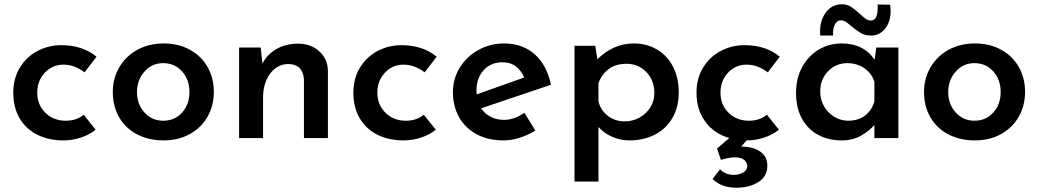

<svg xmlns="http://www.w3.org/2000/svg" viewBox="-20 -645 4850 897"><path d="M277 11Q207 11 153.5 -16Q100 -43 71 -93.5Q42 -144 42 -212Q42 -279 73 -329.5Q104 -380 155.5 -407Q207 -434 266 -434Q366 -434 431 -380L375 -307Q356 -322 330.5 -332.5Q305 -343 276 -343Q225 -343 189.5 -305.5Q154 -268 154 -212Q154 -156 191.5 -118.5Q229 -81 287 -81Q337 -81 371 -109L427 -39Q399 -16 358.5 -2.5Q318 11 277 11Z M745 -442Q814 -442 867.5 -412.5Q921 -383 950 -331.5Q979 -280 979 -216Q979 -152 950 -100.5Q921 -49 867.5 -19Q814 11 744 11Q676 11 622 -16.5Q568 -44 537.5 -95.5Q507 -147 507 -216Q507 -279 537.5 -331Q568 -383 622 -412.5Q676 -442 745 -442ZM742 -81Q796 -81 830.5 -119Q865 -157 865 -215Q865 -273 830.5 -311.5Q796 -350 742 -350Q690 -350 655 -310.5Q620 -271 620 -215Q620 -158 655 -119.5Q690 -81 742 -81Z M1512 -314V0H1400V-274Q1398 -307 1380.5 -326Q1363 -345 1328 -346Q1276 -346 1242.5 -301.5Q1209 -257 1209 -188V0H1097V-423H1198L1206 -348Q1229 -392 1272.5 -416.5Q1316 -441 1373 -441Q1432 -441 1471.5 -405.5Q1511 -370 1512 -314Z M1866 11Q1796 11 1742.5 -16Q1689 -43 1660 -93.5Q1631 -144 1631 -212Q1631 -279 1662 -329.5Q1693 -380 1744.5 -407Q1796 -434 1855 -434Q1955 -434 2020 -380L1964 -307Q1945 -322 1919.5 -332.5Q1894 -343 1865 -343Q1814 -343 1778.5 -305.5Q1743 -268 1743 -212Q1743 -156 1780.5 -118.5Q1818 -81 1876 -81Q1926 -81 1960 -109L2016 -39Q1988 -16 1947.5 -2.5Q1907 11 1866 11Z M2430 -118 2481 -35Q2447 -14 2408 -1.5Q2369 11 2333 11Q2260 11 2206.5 -18Q2153 -47 2124.5 -98Q2096 -149 2096 -215Q2096 -277 2128 -329Q2160 -381 2215 -411.5Q2270 -442 2335 -442Q2421 -442 2478 -391.5Q2535 -341 2554 -249L2228 -139Q2245 -113 2273 -99Q2301 -85 2335 -85Q2382 -85 2430 -118ZM2206 -221Q2206 -210 2207 -204L2429 -283Q2416 -314 2391 -334Q2366 -354 2326 -354Q2273 -354 2239.5 -317Q2206 -280 2206 -221Z M3151 -213Q3151 -145 3121.5 -94Q3092 -43 3039.5 -16Q2987 11 2921 11Q2879 11 2840 -6Q2801 -23 2776 -52V203H2664V-431H2761L2771 -368Q2804 -402 2847.5 -422Q2891 -442 2942 -442Q3001 -442 3049 -414Q3097 -386 3124 -334Q3151 -282 3151 -213ZM3037 -211Q3037 -270 2999.5 -308.5Q2962 -347 2907 -347Q2858 -347 2824.5 -323Q2791 -299 2776 -256V-171Q2786 -130 2819.5 -104Q2853 -78 2899 -78Q2936 -78 2967.5 -95.5Q2999 -113 3018 -143Q3037 -173 3037 -211Z M3468 11 3443 40Q3498 40 3531.5 63Q3565 86 3565 129Q3565 179 3523 205.5Q3481 232 3420 232Q3350 232 3309 191L3344 146Q3355 158 3371.5 165Q3388 172 3408 172Q3433 172 3452 161Q3471 150 3471 131Q3471 114 3457 102Q3443 90 3411 90Q3389 90 3348 102L3330 49L3387 0Q3316 -21 3275 -76.5Q3234 -132 3234 -212Q3234 -279 3265 -329.5Q3296 -380 3347.5 -407Q3399 -434 3458 -434Q3558 -434 3623 -380L3567 -307Q3548 -322 3522.5 -332.5Q3497 -343 3468 -343Q3417 -343 3381.5 -305.5Q3346 -268 3346 -212Q3346 -156 3383.5 -118.5Q3421 -81 3479 -81Q3529 -81 3563 -109L3619 -39Q3591 -16 3550.5 -2.5Q3510 11 3469 11Z M4177 -423V0H4065V-61Q4042 -34 4003 -11.5Q3964 11 3912 11Q3851 11 3803 -14.5Q3755 -40 3727 -90Q3699 -140 3699 -211Q3699 -280 3728 -332.5Q3757 -385 3805.5 -413.5Q3854 -442 3912 -442Q4015 -442 4066 -366L4074 -423ZM4065 -171V-263Q4053 -302 4018.5 -326Q3984 -350 3939 -350Q3886 -350 3849 -312.5Q3812 -275 3812 -217Q3812 -179 3830 -148Q3848 -117 3878 -99Q3908 -81 3943 -81Q3989 -81 4020.5 -104.5Q4052 -128 4065 -171ZM3956 -524Q3941 -537 3930.5 -543.5Q3920 -550 3909 -550Q3890 -550 3880 -529.5Q3870 -509 3872 -479H3812Q3811 -485 3811 -496Q3811 -551 3839 -588Q3867 -625 3914 -625Q3937 -625 3954.5 -614Q3972 -603 3996 -581Q4013 -565 4025 -557Q4037 -549 4049 -549Q4084 -549 4080 -624L4139 -623Q4141 -603 4141 -595Q4141 -543 4115 -511Q4089 -479 4051 -479Q4021 -479 4002.5 -490Q3984 -501 3956 -524Z M4535 -442Q4604 -442 4657.5 -412.5Q4711 -383 4740 -331.5Q4769 -280 4769 -216Q4769 -152 4740 -100.5Q4711 -49 4657.5 -19Q4604 11 4534 11Q4466 11 4412 -16.5Q4358 -44 4327.5 -95.5Q4297 -147 4297 -216Q4297 -279 4327.5 -331Q4358 -383 4412 -412.5Q4466 -442 4535 -442ZM4532 -81Q4586 -81 4620.5 -119Q4655 -157 4655 -215Q4655 -273 4620.5 -311.5Q4586 -350 4532 -350Q4480 -350 4445 -310.5Q4410 -271 4410 -215Q4410 -158 4445 -119.5Q4480 -81 4532 -81Z"/></svg>

Font: Josefin Sans SemiBold
Style: Regular
Weight: 600
Designer: Santiago Orozco
Foundry: Typemade
Version: Version 2.000